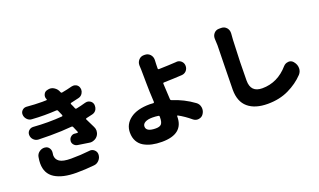

<svg xmlns="http://www.w3.org/2000/svg" viewBox="-86 -1326 3172 1907"><g transform="rotate(-20 1500.0 -372.5)"><path d="M162.1 -215.8Q168 -247.1 194.3 -265.6Q217.8 -282.2 245.1 -282.2Q250 -282.2 253.9 -281.2Q281.2 -279.3 296.9 -255.9Q308.6 -238.3 308.6 -216.8Q308.6 -210.9 307.6 -204.1Q304.7 -190.4 304.7 -180.7Q304.7 -137.7 340.3 -113.3Q376 -88.9 460.9 -88.9Q562.5 -88.9 657.2 -99.6Q662.1 -100.6 666 -100.6Q690.4 -100.6 709 -84Q730.5 -64.5 730.5 -37.1Q730.5 -2 707 23.4Q684.6 48.8 652.3 51.8Q557.6 61.5 464.8 61.5Q317.4 61.5 236.3 10.3Q155.3 -41 155.3 -148.4Q155.3 -177.7 162.1 -215.8ZM781.2 -562.5Q791 -565.4 800.8 -565.4Q816.4 -565.4 832 -556.6Q855.5 -543 861.3 -516.6Q862.3 -507.8 862.3 -500Q862.3 -480.5 852.5 -461.9Q836.9 -436.5 808.6 -429.7Q779.3 -421.9 740.2 -414.1Q737.3 -413.1 735.4 -409.7Q733.4 -406.2 735.4 -403.3Q763.7 -343.8 783.2 -305.7Q793 -286.1 793 -265.6Q793 -260.7 792 -256.8Q790 -230.5 773.9 -210Q757.8 -189.5 733.4 -180.7Q716.8 -173.8 700.2 -173.8Q691.4 -173.8 682.6 -175.8Q627 -185.5 567.4 -193.4Q543 -197.3 528.3 -215.8Q515.6 -231.4 515.6 -251Q515.6 -253.9 516.6 -257.8Q519.5 -282.2 538.1 -296.9Q553.7 -310.5 574.2 -310.5Q577.1 -310.5 580.1 -309.6Q594.7 -308.6 607.4 -307.6Q610.4 -307.6 612.3 -310.1Q614.3 -312.5 613.3 -316.4Q603.5 -335.9 586.9 -377.9Q583 -386.7 573.2 -385.7Q467.8 -376 347.7 -376Q286.1 -376 220.7 -377.9Q191.4 -379.9 170.9 -400.4Q149.4 -422.9 149.4 -453.1Q149.4 -478.5 167 -496.1Q185.5 -513.7 210 -513.7Q211.9 -513.7 214.8 -513.7Q293.9 -507.8 368.2 -507.8Q447.3 -507.8 519.5 -513.7Q523.4 -514.6 524.9 -517.6Q526.4 -520.5 525.4 -524.4L523.4 -530.3L501 -581.1Q497.1 -589.8 487.3 -588.9Q424.8 -585 360.4 -585Q295.9 -585 228.5 -589.8Q200.2 -590.8 179.7 -612.3Q157.2 -635.7 157.2 -667Q157.2 -691.4 174.8 -708Q192.4 -724.6 214.8 -724.6Q217.8 -724.6 220.7 -724.6Q307.6 -716.8 384.8 -716.8Q407.2 -716.8 428.7 -717.8Q431.6 -717.8 433.6 -720.7Q435.5 -723.6 433.6 -726.6Q426.8 -740.2 426.8 -753.9Q426.8 -766.6 432.6 -779.3Q444.3 -805.7 472.7 -810.5L480.5 -812.5Q489.3 -814.5 498 -814.5Q522.5 -814.5 544.9 -799.8Q575.2 -780.3 586.9 -746.1Q586.9 -745.1 587.9 -744.1Q590.8 -735.4 600.6 -736.3Q660.2 -747.1 710.9 -760.7Q719.7 -762.7 728.5 -762.7Q745.1 -762.7 760.7 -753.9Q783.2 -740.2 788.1 -713.9Q790 -706.1 790 -699.2Q790 -678.7 778.3 -660.2Q763.7 -635.7 735.4 -628.9Q693.4 -618.2 650.4 -609.4Q646.5 -609.4 645 -606Q643.6 -602.5 644.5 -598.6Q647.5 -592.8 652.8 -581.1Q658.2 -569.3 660.2 -564.5L668 -544.9Q671.9 -536.1 681.6 -538.1Q734.4 -548.8 781.2 -562.5Z M1430.7 -171.9V-180.7Q1430.7 -190.4 1421.9 -191.4Q1389.6 -196.3 1357.4 -196.3Q1309.6 -196.3 1281.7 -181.2Q1253.9 -166 1253.9 -138.7Q1253.9 -83 1355.5 -83Q1398.4 -83 1414.6 -103Q1430.7 -123 1430.7 -171.9ZM1818.4 -181.6Q1847.7 -161.1 1853.5 -124Q1854.5 -116.2 1854.5 -109.4Q1854.5 -81.1 1837.9 -56.6Q1820.3 -29.3 1787.1 -25.4Q1782.2 -24.4 1777.3 -24.4Q1751 -24.4 1729.5 -42Q1668 -93.8 1603.5 -128.9Q1600.6 -130.9 1597.7 -129.4Q1594.7 -127.9 1594.7 -124V-120.1Q1594.7 63.5 1367.2 63.5Q1310.5 63.5 1263.7 53.2Q1216.8 43 1178.7 21Q1140.6 -1 1119.1 -39.6Q1097.7 -78.1 1097.7 -130.9Q1097.7 -218.8 1170.9 -273.9Q1244.1 -329.1 1379.9 -329.1Q1394.5 -329.1 1416 -327.1Q1419.9 -327.1 1422.9 -330.1Q1425.8 -333 1425.8 -336.9Q1418.9 -463.9 1418.9 -533.2Q1418.9 -597.7 1417 -681.6Q1416 -706.1 1415 -723.6Q1415 -726.6 1415 -729.5Q1415 -759.8 1435.5 -783.2Q1457 -807.6 1490.2 -807.6H1500Q1534.2 -807.6 1556.6 -783.2Q1577.1 -759.8 1577.1 -729.5Q1577.1 -726.6 1577.1 -723.6Q1576.2 -704.1 1575.2 -681.6Q1574.2 -665 1574.2 -635.7Q1574.2 -631.8 1577.1 -628.9Q1580.1 -626 1584 -626Q1692.4 -628.9 1770.5 -633.8Q1773.4 -634.8 1776.4 -634.8Q1801.8 -634.8 1822.3 -617.2Q1844.7 -596.7 1844.7 -565.4Q1844.7 -537.1 1826.2 -515.6Q1806.6 -494.1 1776.4 -492.2Q1695.3 -487.3 1585.9 -484.4Q1576.2 -484.4 1576.2 -474.6Q1579.1 -413.1 1585 -306.6Q1585.9 -296.9 1595.7 -293.9Q1716.8 -255.9 1818.4 -181.6Z M2209 -715.8Q2209 -719.7 2209 -723.6Q2209 -752 2227.5 -774.4Q2249 -798.8 2281.2 -798.8Q2281.2 -798.8 2282.2 -798.8H2304.7Q2338.9 -798.8 2361.3 -773.4Q2379.9 -751 2379.9 -721.7Q2379.9 -717.8 2379.9 -713.9Q2376 -676.8 2375 -648.4Q2363.3 -398.4 2363.3 -220.7Q2363.3 -95.7 2485.4 -95.7Q2647.5 -95.7 2763.7 -229.5Q2785.2 -252.9 2816.4 -253.9Q2818.4 -254.9 2819.3 -254.9Q2848.6 -254.9 2868.2 -231.4L2870.1 -228.5Q2895.5 -198.2 2895.5 -159.2Q2895.5 -124 2871.1 -96.7Q2803.7 -25.4 2706.1 21.5Q2608.4 68.4 2484.4 68.4Q2350.6 68.4 2276.9 5.9Q2203.1 -56.6 2203.1 -182.6Q2203.1 -252 2207.5 -434.6Q2211.9 -617.2 2211.9 -648.4Q2211.9 -682.6 2209 -715.8Z"/></g></svg>

Font: Gen Jyuu GothicX Heavy
Style: Bold
Weight: 900
Designer: [Source Han Sans]
Ryoko NISHIZUKA  (kana & ideographs); Paul D. Hunt (Latin, Greek & Cyrillic); Wenlong ZHANG  (bopomofo
Version: Version 1.002.20150607